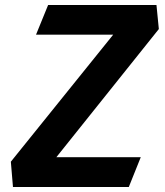

<svg xmlns="http://www.w3.org/2000/svg" viewBox="-20 -750 660 770"><path d="M32 0H496.5L544.5 -119.5H206L617 -633.5L607.5 -730H173L124.5 -611H434L23.5 -101.5Z"/></svg>

Font: Monaspace Krypton
Style: Bold Italic
Weight: 700
Italic angle: -11°
Designer: Riley Cran & the Lettermatic Team
Foundry: Lettermatic
Version: Version 1.101 (Monaspace Krypton)